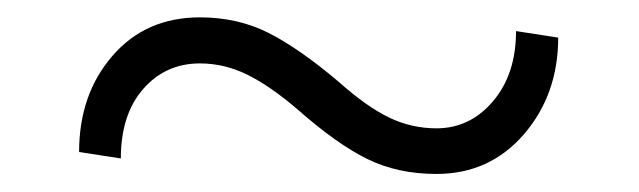

<svg xmlns="http://www.w3.org/2000/svg" viewBox="-20 -404 725 218"><path d="M613.8 -361.3Q613.8 -296.9 575 -251.7Q536.1 -206.5 475.6 -206.5Q431.6 -206.5 397.2 -223.4Q362.8 -240.2 318.4 -279.3Q287.1 -306.2 261 -319.1Q234.9 -332 207 -332Q168 -332 142.6 -303Q117.2 -273.9 117.2 -224.1L69.8 -231.4Q69.8 -296.9 107.7 -340.6Q145.5 -384.3 207 -384.3Q250 -384.3 285.2 -366.5Q320.3 -348.6 364.7 -311Q396.5 -282.7 421.9 -270.5Q447.3 -258.3 475.6 -258.3Q513.7 -258.3 539.8 -289.1Q565.9 -319.8 565.9 -368.7Z"/></svg>

Font: Franko
Style: Light
Weight: 300
Designer: Google
Version: Version 1.200310; 2013